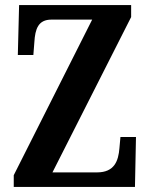

<svg xmlns="http://www.w3.org/2000/svg" viewBox="-20 -734 590 754"><path d="M34 0H510L514 -196H453L449 -152C445 -103 430 -57 361 -57H186L495 -667V-714H55L50 -518H111L115 -569C118 -620 130 -657 182 -657H342L34 -46Z"/></svg>

Font: Noto Serif Bengali ExtraCondensed
Style: Regular
Weight: 400
Width: 2
Designer: Juan Bruce, Universal Thirst, Indian Type Foundry and the Monotype Design Team.
Foundry: Monotype Imaging Inc.
Version: Version 2.003